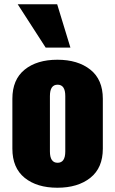

<svg xmlns="http://www.w3.org/2000/svg" viewBox="-20 -869 540 900"><path d="M194 -646 63 -849H248L310 -646ZM38 -172V-406Q38 -496 95.5 -542.5Q153 -589 249 -589Q345 -589 403.5 -542.5Q462 -496 462 -406V-172Q462 -82 403.5 -35.5Q345 11 249 11Q153 11 95.5 -35.5Q38 -82 38 -172ZM286 -159V-419Q286 -472 250 -472Q214 -472 214 -419V-159Q214 -106 250 -106Q286 -106 286 -159Z"/></svg>

Font: Oswald Heavy
Style: Regular
Weight: 400
Designer: Vernon Adams
Foundry: Vernon Adams
Version: Version 4.101